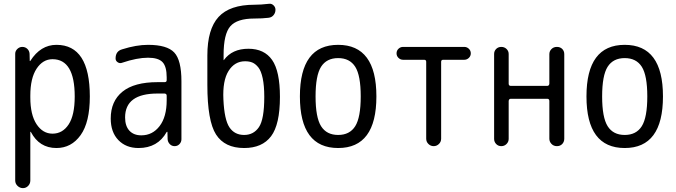

<svg xmlns="http://www.w3.org/2000/svg" viewBox="-20 -765 3540 1005"><path d="M138.7 -264.6V-254.9Q138.7 -164.1 171.4 -114.7Q204.1 -65.4 254.9 -65.4Q307.6 -65.4 339.4 -113.8Q371.1 -162.1 371.1 -259.8Q371.1 -455.1 254.9 -455.1Q204.1 -455.1 171.4 -405.3Q138.7 -355.5 138.7 -264.6ZM59.6 179.7V-483.4Q59.6 -498 70.8 -508.8Q82 -519.5 96.7 -519.5Q112.3 -519.5 123 -509.3Q133.8 -499 134.8 -483.4L135.7 -446.3Q135.7 -445.3 136.7 -445.3Q138.7 -445.3 138.7 -446.3Q192.4 -530.3 275.4 -530.3Q450.2 -530.3 450.2 -259.8Q450.2 -125 401.9 -57.6Q353.5 9.8 275.4 9.8Q185.5 9.8 141.6 -74.2Q141.6 -75.2 139.6 -75.2Q138.7 -75.2 138.7 -74.2V179.7Q138.7 196.3 127.4 208Q116.2 219.7 100.1 219.7Q84 219.7 71.8 208Q59.6 196.3 59.6 179.7Z M804.7 -275.4Q634.8 -275.4 634.8 -150.4Q634.8 -105.5 657.2 -81.1Q679.7 -56.6 719.7 -56.6Q778.3 -56.6 815.4 -105Q852.5 -153.3 852.5 -240.2V-263.7Q852.5 -274.4 841.8 -275.4ZM705.1 9.8Q639.6 9.8 599.6 -31.7Q559.6 -73.2 559.6 -144.5Q559.6 -235.4 621.1 -285.2Q682.6 -335 804.7 -335H841.8Q852.5 -335 852.5 -345.7V-360.4Q852.5 -417 830.6 -439.9Q808.6 -462.9 754.9 -462.9Q697.3 -462.9 619.1 -436.5Q607.4 -431.6 596.2 -439Q585 -446.3 585 -459Q585 -497.1 619.1 -506.8Q693.4 -530.3 754.9 -530.3Q854.5 -530.3 892.1 -490.2Q929.7 -450.2 929.7 -339.8V-36.1Q929.7 -21.5 919.4 -10.7Q909.2 0 894 0Q878.9 0 868.7 -10.7Q858.4 -21.5 857.4 -36.1L856.4 -74.2Q856.4 -75.2 855.5 -75.2Q853.5 -75.2 852.5 -74.2Q805.7 9.8 705.1 9.8Z M1262.7 -444.3Q1208 -444.3 1176.3 -393.6Q1144.5 -342.8 1149.4 -244.1Q1154.3 -137.7 1181.2 -98.1Q1208 -58.6 1257.8 -58.6Q1307.6 -58.6 1335.4 -99.6Q1363.3 -140.6 1363.3 -257.8Q1363.3 -316.4 1355 -355.5Q1346.7 -394.5 1332 -412.6Q1317.4 -430.7 1301.3 -437.5Q1285.2 -444.3 1262.7 -444.3ZM1257.8 9.8Q1156.2 9.8 1110.8 -61Q1065.4 -131.8 1065.4 -320.3V-474.6Q1065.4 -612.3 1124 -676.3Q1182.6 -740.2 1311.5 -740.2Q1345.7 -740.2 1387.7 -745.1Q1401.4 -747.1 1411.6 -737.3Q1421.9 -727.5 1421.9 -713.9Q1421.9 -698.2 1412.1 -686Q1402.3 -673.8 1385.7 -671.9Q1353.5 -668 1311.5 -668Q1220.7 -668 1185.5 -627.4Q1150.4 -586.9 1150.4 -477.5V-451.2V-450.2Q1152.3 -450.2 1152.3 -451.2Q1195.3 -509.8 1280.3 -509.8Q1363.3 -509.8 1404.3 -451.2Q1445.3 -392.6 1445.3 -257.8Q1445.3 -113.3 1398.9 -51.8Q1352.5 9.8 1257.8 9.8Z M1839.4 -415.5Q1810.5 -460.9 1750 -460.9Q1689.5 -460.9 1660.6 -415.5Q1631.8 -370.1 1631.8 -260.3Q1631.8 -150.4 1660.6 -104.5Q1689.5 -58.6 1750 -58.6Q1810.5 -58.6 1839.4 -104.5Q1868.2 -150.4 1868.2 -260.3Q1868.2 -370.1 1839.4 -415.5ZM1950.2 -260.3Q1950.2 9.8 1750 9.8Q1549.8 9.8 1549.8 -260.3Q1549.8 -530.3 1750 -530.3Q1950.2 -530.3 1950.2 -260.3Z M2089.8 -452.1Q2076.2 -452.1 2065.9 -461.9Q2055.7 -471.7 2055.7 -485.8Q2055.7 -500 2065.9 -509.8Q2076.2 -519.5 2089.8 -519.5H2410.2Q2423.8 -519.5 2434.1 -509.8Q2444.3 -500 2444.3 -485.8Q2444.3 -471.7 2434.1 -461.9Q2423.8 -452.1 2410.2 -452.1H2299.8Q2289.1 -452.1 2289.1 -441.4V-39.1Q2289.1 -22.5 2277.3 -11.2Q2265.6 0 2250 0Q2234.4 0 2222.7 -11.2Q2210.9 -22.5 2210.9 -39.1V-441.4Q2210.9 -452.1 2200.2 -452.1Z M2566.4 -38.1V-482.4Q2566.4 -498 2577.1 -508.8Q2587.9 -519.5 2604 -519.5Q2620.1 -519.5 2631.3 -508.8Q2642.6 -498 2642.6 -482.4V-327.1Q2642.6 -315.4 2654.3 -315.4H2843.8Q2854.5 -315.4 2855.5 -327.1V-481.4Q2855.5 -497.1 2866.7 -508.3Q2877.9 -519.5 2895 -519.5Q2912.1 -519.5 2922.9 -508.8Q2933.6 -498 2933.6 -481.4V-39.1Q2933.6 -22.5 2922.9 -11.2Q2912.1 0 2895 0Q2877.9 0 2866.7 -11.7Q2855.5 -23.4 2855.5 -39.1V-236.3Q2855.5 -248 2843.8 -248H2654.3Q2643.6 -248 2642.6 -236.3V-38.1Q2642.6 -22.5 2631.3 -11.2Q2620.1 0 2604 0Q2587.9 0 2577.1 -11.2Q2566.4 -22.5 2566.4 -38.1Z M3339.4 -415.5Q3310.5 -460.9 3250 -460.9Q3189.5 -460.9 3160.6 -415.5Q3131.8 -370.1 3131.8 -260.3Q3131.8 -150.4 3160.6 -104.5Q3189.5 -58.6 3250 -58.6Q3310.5 -58.6 3339.4 -104.5Q3368.2 -150.4 3368.2 -260.3Q3368.2 -370.1 3339.4 -415.5ZM3450.2 -260.3Q3450.2 9.8 3250 9.8Q3049.8 9.8 3049.8 -260.3Q3049.8 -530.3 3250 -530.3Q3450.2 -530.3 3450.2 -260.3Z"/></svg>

Font: Rounded-X Mgen+ 1m regular
Style: Regular
Weight: 400
Designer: [Source Han Sans]
Ryoko NISHIZUKA  (kana & ideographs); Paul D. Hunt (Latin, Greek & Cyrillic); Wenlong ZHANG  (bopomofo
Version: Version 1.059.20150602